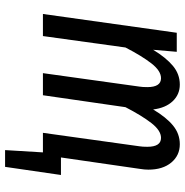

<svg xmlns="http://www.w3.org/2000/svg" viewBox="-6 -573 728 756"><g transform="rotate(90 358.0 -195.0)"><path d="M669 -71 637 149H571L580 0H503L556 -380Q558 -392 558 -411Q558 -465 523 -465Q494 -465 464.5 -427Q435 -389 402 -325L355 0H268L321 -380Q323 -392 323 -411Q323 -465 288 -465Q259 -465 229.5 -427Q200 -389 167 -325L122 0H35L109 -527H184L176 -434Q207 -485 239.5 -512Q272 -539 313 -539Q352 -539 378.5 -511Q405 -483 411 -434Q442 -486 474.5 -512.5Q507 -539 548 -539Q592 -539 620 -505.5Q648 -472 648 -415Q648 -400 645 -382L600 -71Z"/></g></svg>

Font: Fira Sans Extra Condensed
Style: Italic
Weight: 400
Width: 3
Italic angle: -8°
Designer: Carrois Corporate & Edenspiekermann AG
Foundry: Carrois Corporate GbR & Edenspiekermann AG
Version: Version 4.203